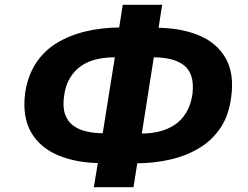

<svg xmlns="http://www.w3.org/2000/svg" viewBox="-20 -757 1040 804"><path d="M373 27 394 -101 429 -74H405Q302 -74 225 -106Q148 -138 110.5 -202.5Q73 -267 85 -366Q95 -436 128 -488.5Q161 -541 214 -574.5Q267 -608 336.5 -625Q406 -642 488 -642H515L475 -615L494 -737H659L640 -614L604 -641H629Q734 -641 810.5 -610Q887 -579 924.5 -514Q962 -449 948 -350Q939 -277 905.5 -225Q872 -173 818.5 -139.5Q765 -106 695.5 -89.5Q626 -73 545 -73H517L559 -100L539 27ZM405 -167 466 -549 492 -517H459Q421 -517 385.5 -509Q350 -501 321.5 -482Q293 -463 273.5 -431.5Q254 -400 248 -353Q242 -307 253 -277Q264 -247 288 -230Q312 -213 344.5 -206Q377 -199 412 -199H443ZM569 -167 541 -198H576Q613 -198 647.5 -206.5Q682 -215 711 -234Q740 -253 759.5 -285Q779 -317 786 -363Q791 -409 781 -439Q771 -469 747 -486Q723 -503 691 -510Q659 -517 622 -517H591L629 -548Z"/></svg>

Font: Nunito Sans 7pt ExtraBold
Style: Italic
Weight: 800
Italic angle: -9°
Designer: Vernon Adams
Foundry: Vernon Adams
Version: Version 3.101;gftools[0.9.27]